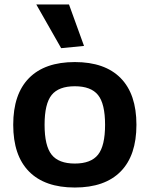

<svg xmlns="http://www.w3.org/2000/svg" viewBox="-20 -827 668 857"><path d="M314 10Q180 10 109.5 -61.5Q39 -133 39 -270Q39 -407 109.5 -478.5Q180 -550 314 -550Q448 -550 518.5 -478.5Q589 -407 589 -270Q589 -133 518.5 -61.5Q448 10 314 10ZM314 -97Q386 -97 417.5 -136.5Q449 -176 449 -270Q449 -364 417.5 -403Q386 -442 314 -442Q242 -442 210.5 -403Q179 -364 179 -270Q179 -176 210.5 -136.5Q242 -97 314 -97ZM253 -612 142 -807H288L355 -622Z"/></svg>

Font: Encode Sans Normal
Style: SemiBold
Weight: 600
Designer: Pablo Impallari, Andres Torresi
Foundry: Pablo Impallari, Andres Torresi
Version: Version 1.000; ttfautohint (v1.00) -l 8 -r 50 -G 200 -x 14 -